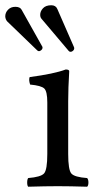

<svg xmlns="http://www.w3.org/2000/svg" viewBox="-77 -705 368 727"><path d="M-19 -679.2Q-1 -679.2 4.9 -668L83 -528.8Q84 -527.8 84 -524.9Q84 -519 79.1 -515.1Q74.2 -511.2 70.8 -511.2Q66.9 -511.2 64 -514.2L-49.8 -624Q-56.6 -631.8 -57.1 -643.1Q-57.1 -657.2 -46.6 -668.2Q-36.1 -679.2 -19 -679.2ZM117.2 -685.1Q134.3 -685.1 140.1 -670.9L202.6 -527.8Q204.1 -524.9 204.1 -522Q204.1 -520 203.1 -517.6Q202.1 -515.1 198.5 -512Q194.8 -508.8 189.9 -508.8Q186 -508.8 183.1 -512.2L81.1 -632.8Q75.2 -638.7 75.2 -648.9Q75.2 -662.1 85.7 -673.6Q96.2 -685.1 117.2 -685.1ZM181.2 -122.1Q181.2 -62 193.1 -48.1Q205.1 -34.2 252.9 -30.8Q257.8 -25.9 257.8 -13.9Q257.8 -2 252.9 2Q187 0 142.1 0Q96.2 0 29.8 2Q25.9 -2 25.9 -13.9Q25.9 -25.9 29.8 -30.8Q77.6 -34.7 89.8 -48.3Q102.1 -62 102.1 -122.1V-316.9Q102.1 -358.9 90.6 -369.9Q79.1 -380.9 37.1 -384.8Q31.2 -401.9 35.2 -413.1Q127.9 -425.3 171.9 -441.9Q185.1 -441.9 185.1 -435.1Q181.2 -371.1 181.2 -321.3Z"/></svg>

Font: Linux Libertine
Style: Regular
Weight: 400
Designer: Philipp H. Poll
Foundry: Philipp H. Poll
Version: Version 5.3.0 ; ttfautohint (v0.9)